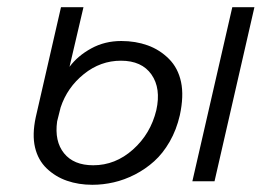

<svg xmlns="http://www.w3.org/2000/svg" viewBox="-20 -508 733 538"><path d="M238.8 9.8Q200.2 9.8 167.7 -1.5Q135.3 -12.7 110.8 -36.1Q86.4 -59.6 78.1 -95.2Q69.8 -130.9 80.1 -179.2L150.9 -487.8H213.9L174.8 -320.8Q197.8 -351.6 235.6 -372.3Q273.4 -393.1 319.8 -393.1Q359.9 -393.1 393.8 -380.9Q427.7 -368.7 453.4 -343Q479 -317.4 487.3 -278.3Q495.6 -239.3 483.9 -185.1Q474.6 -144.5 455.6 -111.3Q436.5 -78.1 412.1 -56.2Q387.7 -34.2 358.2 -19Q328.6 -3.9 298.8 2.9Q269 9.8 238.8 9.8ZM519 0 630.9 -487.8H692.9L581.1 0ZM241.2 -44.9Q303.2 -44.9 352.5 -88.9Q401.9 -132.8 418 -199.2Q431.6 -260.3 404.5 -299.1Q377.4 -337.9 318.8 -337.9Q261.7 -337.9 215.1 -300.5Q168.5 -263.2 149.9 -207L140.1 -168Q132.3 -112.3 159.4 -78.6Q186.5 -44.9 241.2 -44.9Z"/></svg>

Font: HK Grotesk Light Italic
Style: Regular
Weight: 300
Italic angle: -13°
Designer: Alfredo Marco Pradil and Stefan Peev
Foundry: Hanken Design Co.
Version: Version 1.000;PS 001.000;hotconv 1.0.88;makeotf.lib2.5.64775